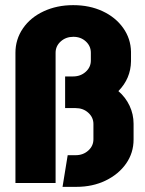

<svg xmlns="http://www.w3.org/2000/svg" viewBox="-20 -711 564 746"><path d="M499 -169Q499 -117 470 -75.5Q441 -34 390.5 -9.5Q340 15 277 15H223L243 -108H274Q303 -108 323 -126Q343 -144 343 -170V-229Q343 -255 323 -273Q303 -291 274 -291H264H233V-414H264Q293 -414 313 -432Q333 -450 333 -476V-506Q333 -532 313.5 -550Q294 -568 265 -568Q236 -568 216 -550Q196 -532 196 -506V0H40V-506Q40 -558 69 -600.5Q98 -643 149.5 -667Q201 -691 264 -691H265Q328 -691 378.5 -667.5Q429 -644 458.5 -602.5Q488 -561 489 -510V-473Q488 -406 440 -357Q468 -333 483.5 -300Q499 -267 499 -230Z"/></svg>

Font: Akshar
Style: Bold
Weight: 700
Designer: Tall Chai
Foundry: Tall Chai
Version: Version 1.000